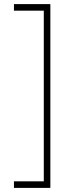

<svg xmlns="http://www.w3.org/2000/svg" viewBox="-20 -708 366 936"><path d="M225.5 208V-688H48V-656H193.5V176H48V208Z"/></svg>

Font: League Spartan Extralight
Style: Regular
Weight: 200
Foundry: The League of Moveable Type
Version: Version 2.300; ttfautohint (v1.8.3)